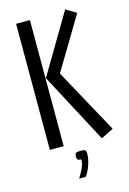

<svg xmlns="http://www.w3.org/2000/svg" viewBox="-121 -685 615 912"><g transform="rotate(-15 186.5 -229.0)"><path d="M305 11 122 -334 295 -626 346 -595 192 -338 366 -20ZM52 -620H120V0H52ZM151 168Q166 144 175.5 123Q185 102 185 82Q170 82 166.5 77Q163 72 163 64Q163 52 167 47Q171 42 193 42Q212 42 215.5 47Q219 52 219 63Q219 89 208 120Q197 151 183 168Z"/></g></svg>

Font: Smooch Sans Medium
Style: Regular
Weight: 500
Designer: Robert E. Leuschke
Foundry: Robert E. Leuschke
Version: Version 1.010; ttfautohint (v1.8.3)